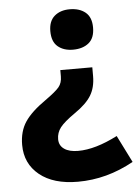

<svg xmlns="http://www.w3.org/2000/svg" viewBox="-53 -592 593 819"><g transform="rotate(-5 243.5 -183.0)"><path d="M276 -378Q236 -378 211 -399Q186 -420 186 -465Q186 -508 211 -529.5Q236 -551 276 -551Q318 -551 343.5 -530Q369 -509 369 -465Q369 -420 343.5 -399Q318 -378 276 -378ZM351 -258Q351 -210 330.5 -176Q310 -142 259 -107Q213 -75 196 -53Q179 -31 179 -3Q179 24 200.5 39Q222 54 260 54Q334 54 429 5L487 121Q372 185 248 185Q143 185 83.5 136.5Q24 88 24 8Q24 -50 51 -90.5Q78 -131 140 -174Q185 -206 199.5 -223.5Q214 -241 214 -269V-296H351Z"/></g></svg>

Font: Noto Sans UI ExtraBold
Style: Regular
Weight: 800
Designer: Monotype Design Team
Foundry: Monotype Imaging Inc.
Version: Version 1.001